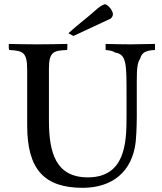

<svg xmlns="http://www.w3.org/2000/svg" viewBox="-20 -884 776 918"><path d="M721 -674C683 -674 646 -672 608 -672C567 -672 526 -673 485 -674V-645C507 -643 520 -640 530 -633C586 -624 585 -579 585 -424V-324C585 -200 578 -36 400 -36C246 -36 214 -155 214 -308V-557C214 -638 238 -642 301 -645C301 -648 302 -652 302 -657V-674C254 -673 206 -672 158 -672C111 -672 66 -673 22 -674V-657C22 -652 23 -648 24 -645C89 -641 110 -637 110 -548V-283C110 -73 193 14 375 14C517 14 613 -63 629 -207L632 -250C633 -274 634 -299 634 -325V-501C634 -559 638 -588 650 -603C657 -632 676 -643 721 -645ZM520 -817C519 -833 498 -862 481 -864C469 -860 457 -852 446 -843L430 -829C390 -794 346 -761 307 -725L331 -712L509 -795C514 -799 520 -807 520 -817Z"/></svg>

Font: Sibila
Style: Regular
Weight: 400
Designer: Stefan Peev
Foundry: Context Ltd
Version: Version 1.000